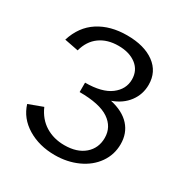

<svg xmlns="http://www.w3.org/2000/svg" viewBox="-157 -788 882 919"><g transform="rotate(30 284.0 -329.0)"><path d="M518 -197Q518 -139 485.5 -92.5Q453 -46 396 -20Q339 6 270 6Q184 6 119.5 -33Q55 -72 34 -140L112 -169Q136 -114 181.5 -86Q227 -58 286 -58Q356 -58 396.5 -93Q437 -128 437 -185Q437 -245 385.5 -280Q334 -315 223 -315V-367Q316 -367 363 -402.5Q410 -438 410 -492Q410 -542 372.5 -571Q335 -600 274 -600Q213 -600 171.5 -570Q130 -540 115 -483L38 -498Q64 -581 128.5 -622.5Q193 -664 285 -664Q380 -664 436 -623Q492 -582 492 -510Q492 -457 461 -415.5Q430 -374 374 -354Q445 -338 481.5 -297.5Q518 -257 518 -197Z"/></g></svg>

Font: Ysabeau Medium
Style: Regular
Weight: 500
Designer: Christian Thalmann (Catharsis Fonts)
Version: Version 0.003